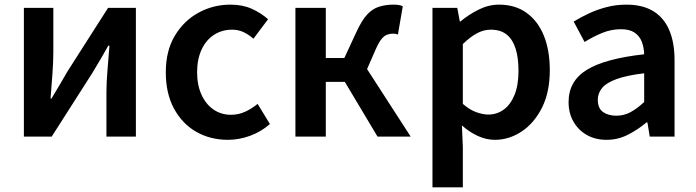

<svg xmlns="http://www.w3.org/2000/svg" viewBox="-20 -589 3002 828"><path d="M83 0V-555H210V-364Q210 -322 206 -269Q202 -216 198 -164H202Q217 -189 237 -222.5Q257 -256 271 -281L446 -555H566V0H439V-191Q439 -233 443.5 -286Q448 -339 452 -392H447Q433 -367 413 -332.5Q393 -298 378 -274L203 0Z M963 14Q887 14 826.5 -20.5Q766 -55 730.5 -120.5Q695 -186 695 -277Q695 -370 734 -435Q773 -500 836.5 -534.5Q900 -569 974 -569Q1026 -569 1066 -551Q1106 -533 1136 -506L1073 -422Q1051 -441 1029 -451Q1007 -461 981 -461Q937 -461 902.5 -438.5Q868 -416 849 -374.5Q830 -333 830 -277Q830 -222 849 -180.5Q868 -139 901 -116.5Q934 -94 976 -94Q1009 -94 1038 -107.5Q1067 -121 1091 -141L1144 -54Q1105 -20 1057.5 -3Q1010 14 963 14Z M1254 0V-555H1385V-339H1465L1517 -451Q1540 -501 1563 -526Q1586 -551 1614.5 -560Q1643 -569 1678 -569Q1689 -569 1699 -567.5Q1709 -566 1717 -562L1696 -440Q1691 -442 1686.5 -443Q1682 -444 1676 -444Q1662 -444 1649.5 -439.5Q1637 -435 1625.5 -421Q1614 -407 1601 -378L1563 -291L1751 0H1608L1467 -236H1385V0Z M1845 219V-555H1952L1963 -496H1965Q2001 -526 2044 -547.5Q2087 -569 2132 -569Q2202 -569 2251 -533.5Q2300 -498 2325.5 -435Q2351 -372 2351 -286Q2351 -191 2317 -124Q2283 -57 2229 -21.5Q2175 14 2114 14Q2077 14 2041 -2.5Q2005 -19 1972 -48L1976 45V219ZM2086 -95Q2123 -95 2152.5 -116.5Q2182 -138 2199 -180Q2216 -222 2216 -284Q2216 -340 2203.5 -379.5Q2191 -419 2165 -440Q2139 -461 2096 -461Q2066 -461 2037 -445.5Q2008 -430 1976 -399V-141Q2006 -115 2034.5 -105Q2063 -95 2086 -95Z M2596 14Q2547 14 2510.5 -7Q2474 -28 2453 -64.5Q2432 -101 2432 -149Q2432 -239 2510 -287.5Q2588 -336 2758 -355Q2757 -385 2747.5 -409.5Q2738 -434 2716.5 -448.5Q2695 -463 2658 -463Q2616 -463 2577 -447Q2538 -431 2501 -408L2454 -496Q2485 -515 2520.5 -531.5Q2556 -548 2596.5 -558.5Q2637 -569 2681 -569Q2751 -569 2797 -541Q2843 -513 2866 -459.5Q2889 -406 2889 -329V0H2782L2772 -61H2768Q2731 -30 2688 -8Q2645 14 2596 14ZM2638 -90Q2671 -90 2699.5 -105.5Q2728 -121 2758 -149V-273Q2683 -264 2639 -248Q2595 -232 2576.5 -209.5Q2558 -187 2558 -159Q2558 -122 2580.5 -106Q2603 -90 2638 -90Z"/></svg>

Font: Noto Sans SC SemiBold
Style: Regular
Weight: 600
Designer: Ryoko NISHIZUKA 西塚涼子 (kana, bopomofo & ideographs); Paul D. Hunt (Latin, Greek & Cyrillic); Sandoll Communications 산돌커뮤니
Foundry: Adobe
Version: Version 2.004-H2;hotconv 1.0.118;makeotfexe 2.5.65603